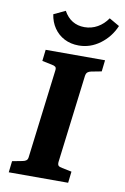

<svg xmlns="http://www.w3.org/2000/svg" viewBox="-86 -814 565 866"><g transform="rotate(10 196.0 -381.5)"><path d="M17 0 23 -52 70 -61Q81 -63 87 -68Q93 -73 94 -85L144 -488Q146 -501 140.5 -505.5Q135 -510 123 -512L79 -521L85 -573H357L351 -521L304 -512Q294 -510 288 -505Q282 -500 280 -488L230 -85Q229 -72 234 -67.5Q239 -63 251 -61L295 -52L289 0ZM228 -618Q191 -618 162 -633Q133 -648 114.5 -675Q96 -702 91 -737L144 -762Q160 -733 184 -718.5Q208 -704 239 -704Q271 -704 298.5 -719.5Q326 -735 345 -763L392 -736Q370 -684 325.5 -651Q281 -618 228 -618Z"/></g></svg>

Font: Rasa
Style: Italic
Weight: 400
Italic angle: -7.10001°
Designer: Anna Giedrys (Yrsa+Rasa design), David Brezina (Yrsa art-direction, Rasa art-direction, design)
Foundry: Rosetta Type Foundry
Version: Version 2.004